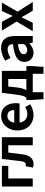

<svg xmlns="http://www.w3.org/2000/svg" viewBox="1316 -1930 809 3481"><g transform="rotate(-90 1720.5 -189.5)"><path d="M79 0H225V-444H454V-560H79Z M485 14C586 14 645 -54 662 -179C675 -266 685 -356 695 -444H827V0H974V-560H579C566 -446 554 -332 540 -219C531 -152 508 -125 475 -125C464 -125 456 -128 448 -130L423 2C442 10 461 14 485 14Z M1374 14C1444 14 1515 -10 1570 -48L1520 -138C1480 -113 1440 -99 1394 -99C1311 -99 1251 -147 1239 -239H1584C1588 -252 1591 -279 1591 -306C1591 -461 1511 -574 1357 -574C1223 -574 1096 -461 1096 -279C1096 -95 1218 14 1374 14ZM1237 -336C1248 -418 1300 -460 1359 -460C1431 -460 1465 -412 1465 -336Z M1893 -444H2029V-116H1827C1850 -158 1868 -217 1877 -298ZM2176 -116V-560H1777L1750 -330C1730 -166 1709 -131 1681 -116H1648V-20L1663 195H1789V0H2123V195H2249L2263 -20V-116Z M2505 14C2569 14 2625 -18 2674 -60H2677L2688 0H2808V-327C2808 -489 2735 -574 2593 -574C2505 -574 2425 -541 2359 -500L2412 -403C2464 -433 2514 -456 2566 -456C2635 -456 2659 -414 2661 -359C2436 -335 2339 -272 2339 -152C2339 -57 2405 14 2505 14ZM2553 -101C2510 -101 2479 -120 2479 -164C2479 -214 2525 -251 2661 -269V-156C2626 -121 2595 -101 2553 -101Z M2895 0H3047L3099 -102C3115 -136 3130 -169 3146 -201H3151C3169 -169 3187 -135 3205 -102L3267 0H3425L3250 -275L3414 -560H3262L3215 -460C3202 -429 3187 -397 3174 -366H3170C3153 -397 3136 -429 3120 -460L3064 -560H2906L3070 -292Z"/></g></svg>

Font: Noto Sans CJK KR Bold
Style: Regular
Weight: 700
Designer: Ryoko NISHIZUKA (kana & ideographs); Paul D. Hunt (Latin, Greek & Cyrillic); Wenlong ZHANG (bopomofo); Sandoll Communica
Foundry: Adobe Systems Incorporated
Version: Version 1.004;PS 1.004;hotconv 1.0.82;makeotf.lib2.5.63406